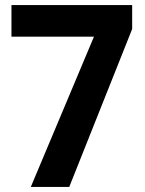

<svg xmlns="http://www.w3.org/2000/svg" viewBox="-20 -734 571 754"><path d="M101 0 349 -590H25V-714H499V-620L252 0Z"/></svg>

Font: Noto Sans Gujarati SemiCondensed
Style: Bold
Weight: 700
Width: 4
Designer: Jelle Bosma - Monotype Design Team, Universal Thirst
Foundry: Monotype Imaging Inc.
Version: Version 2.106; ttfautohint (v1.8.4.7-5d5b)